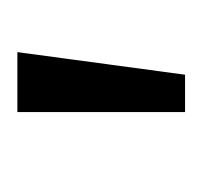

<svg xmlns="http://www.w3.org/2000/svg" viewBox="-26 -714 233 221"><g transform="rotate(-90 90.5 -603.5)"><path d="M72 -700H141L115 -507H72Z"/></g></svg>

Font: PT Sans Narrow
Style: Regular
Weight: 400
Width: 3
Designer: A.Korolkova, O.Umpeleva, V.Yefimov
Foundry: ParaType Ltd
Version: Version 2.003W OFL